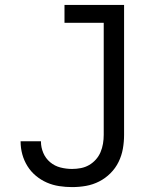

<svg xmlns="http://www.w3.org/2000/svg" viewBox="-20 -755 640 783"><path d="M274 8Q248 8 221.5 4Q195 0 171 -10.5Q147 -21 126.5 -38Q106 -55 92 -77.5Q78 -100 71 -125.5Q64 -151 64 -178Q64 -178 64 -178.5Q64 -179 64 -179H147Q147 -179 147 -178.5Q147 -178 147 -178Q147 -154 156.5 -131.5Q166 -109 184.5 -93.5Q203 -78 226.5 -72Q250 -66 274 -66Q292 -66 310 -69.5Q328 -73 343.5 -82Q359 -91 371 -104.5Q383 -118 390 -134.5Q397 -151 400 -169Q403 -187 403 -205V-662H243V-735H486V-205Q486 -176 481 -148Q476 -120 463.5 -94.5Q451 -69 430.5 -48.5Q410 -28 384.5 -15Q359 -2 331 3Q303 8 274 8Z"/></svg>

Font: Monocode
Style: Regular
Weight: 400
Designer: Belleve Invis
Foundry: Belleve Invis
Version: Version 16.1.0; ttfautohint (v1.8.4)